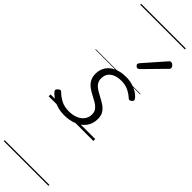

<svg xmlns="http://www.w3.org/2000/svg" viewBox="-475 -983 1455 1455"><g transform="rotate(45 253.0 -255.0)"><path d="M186 19Q140 19 104 7Q68 -5 43 -22.5Q18 -40 6 -56Q0 -64 1.5 -71Q3 -78 13 -87Q23 -96 30.5 -96.5Q38 -97 45 -89Q66 -67 102 -47Q138 -27 188 -27Q228 -27 260 -39.5Q292 -52 311 -76.5Q330 -101 330 -136Q330 -164 315.5 -182Q301 -200 278.5 -213.5Q256 -227 230 -240Q204 -253 181.5 -269.5Q159 -286 144.5 -310.5Q130 -335 130 -372Q130 -417 152.5 -450Q175 -483 216 -501Q257 -519 311 -519Q354 -519 387.5 -507.5Q421 -496 443.5 -480Q466 -464 475 -449Q482 -440 480.5 -433.5Q479 -427 469 -419Q461 -413 454 -412Q447 -411 440 -418Q414 -442 381.5 -457.5Q349 -473 306 -473Q251 -473 218 -448Q185 -423 185 -377Q185 -348 199.5 -329Q214 -310 237 -296Q260 -282 285.5 -269Q311 -256 334 -240Q357 -224 371.5 -201Q386 -178 386 -143Q386 -90 359 -54Q332 -18 286.5 0.5Q241 19 186 19ZM325 -625Q319 -625 310.5 -632Q302 -639 302 -646Q302 -650 303.5 -654Q305 -658 309 -663L453 -827Q459 -835 463.5 -837.5Q468 -840 473 -840Q480 -840 488 -835Q496 -830 501 -822.5Q506 -815 506 -808Q506 -803 504.5 -799.5Q503 -796 498 -792L343 -634Q333 -625 325 -625ZM0 471H479V481H0ZM0 -20H479V0H0ZM0 -505H479V-500H0ZM0 -991H479V-981H0Z"/></g></svg>

Font: Playwrite IE Guides
Style: Regular
Weight: 400
Designer: Veronika Burian, José Scaglione
Foundry: TypeTogether
Version: Version 1.003